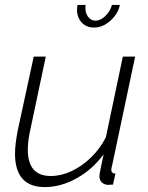

<svg xmlns="http://www.w3.org/2000/svg" viewBox="-20 -750 602 780"><path d="M162 10Q41 10 41 -126Q41 -147 44 -170Q47 -193 52 -220L117 -520H166L104 -227Q93 -179 93 -142Q93 -35 186 -35Q228 -35 270 -54.5Q312 -74 349 -109.5Q386 -145 410 -192L479 -520H529L437 -85Q435 -77 433.5 -70Q432 -63 432 -61Q432 -45 449 -45L439 0Q432 0 426.5 0.5Q421 1 417 1Q401 -1 392.5 -10Q384 -19 384 -34Q384 -38 385 -44.5Q386 -51 389.5 -69Q393 -87 401 -123Q355 -61 291 -25.5Q227 10 162 10ZM368 -666Q388 -666 407.5 -684.5Q427 -703 435 -730H467Q462 -705 445.5 -684Q429 -663 407.5 -650.5Q386 -638 362 -638Q331 -638 312 -658.5Q293 -679 293 -710Q293 -715 293.5 -720Q294 -725 295 -730H328Q327 -727 327 -723.5Q327 -720 327 -716Q327 -696 338.5 -681Q350 -666 368 -666Z"/></svg>

Font: Raleway Thin Light
Style: Italic
Weight: 300
Italic angle: -12°
Version: Version 4.026